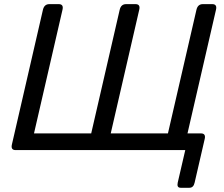

<svg xmlns="http://www.w3.org/2000/svg" viewBox="-20 -720 1073 921"><path d="M55.2 0Q30.8 0 37.1 -26.9L186 -673.3Q192.4 -700.2 216.8 -700.2H261.7Q286.1 -700.2 279.8 -673.3L143.1 -80.1H417.5L554.2 -673.3Q560.5 -700.2 585 -700.2H629.9Q654.3 -700.2 647.9 -673.3L511.2 -80.1H785.6L922.4 -673.3Q928.7 -700.2 953.1 -700.2H998Q1022.5 -700.2 1016.1 -673.3L879.4 -80.1H943.8Q968.3 -80.1 961.9 -53.2L913.6 156.2Q908.2 180.7 888.7 180.7H846.7Q827.1 180.7 832.5 156.2L868.7 0Z"/></svg>

Font: Istok Web
Style: Italic
Weight: 400
Italic angle: -13°
Designer: Andrey V. Panov
Foundry: Andrey V. Panov
Version: Version 1.0.2g